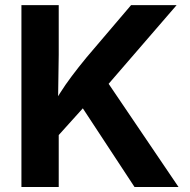

<svg xmlns="http://www.w3.org/2000/svg" viewBox="-20 -748 759 768"><path d="M175.9 -164.5V-300.3Q198.2 -340.8 219.8 -375.1Q241.4 -409.3 267.2 -443.6Q292.9 -477.9 326.3 -518.5L504.3 -727.5H686.5L379.4 -372.1L367.1 -376.6ZM65.7 0V-727.5H214.9V-528.6L212.2 -343.4L214.9 -270.6V0ZM518.1 0 302.4 -328.2 396.4 -439.5 694.1 0Z"/></svg>

Font: Adwaita Sans
Style: Regular
Weight: 400
Designer: Rasmus Andersson
Foundry: rsms
Version: Version 4.001;git-9221beed3